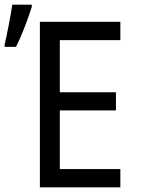

<svg xmlns="http://www.w3.org/2000/svg" viewBox="-56 -808 606 828"><path d="M-36 -616V-606H13C39 -657 67 -732 81 -779V-788H-3C-8 -751 -27 -652 -36 -616ZM116 0H463V-79H202V-332H444V-410H202V-635H463V-714H116Z"/></svg>

Font: Noto Sans Mono Condensed
Style: Regular
Weight: 400
Width: 3
Designer: Monotype Design Team
Foundry: Monotype Imaging Inc.
Version: Version 2.014